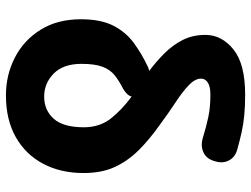

<svg xmlns="http://www.w3.org/2000/svg" viewBox="-122 -730 866 663"><g transform="rotate(90 311.5 -399.0)"><path d="M310 14Q239 14 179 -17Q119 -48 83 -106Q47 -164 47 -245Q47 -314 69.5 -357.5Q92 -401 130 -428.5Q168 -456 213 -477L225 -481Q193 -505 164.5 -533.5Q136 -562 118.5 -596.5Q101 -631 101 -675Q101 -731 151 -771.5Q201 -812 307 -812Q348 -812 378.5 -809Q409 -806 436.5 -800Q464 -794 496 -785Q523 -778 534.5 -756Q546 -734 537 -707Q530 -680 508.5 -669Q487 -658 460 -665Q417 -678 384 -685Q351 -692 307 -692Q279 -692 265.5 -683Q252 -674 252 -660Q252 -639 274.5 -617.5Q297 -596 333.5 -572Q370 -548 412 -517Q463 -481 500 -443.5Q537 -406 557.5 -361Q578 -316 578 -254Q578 -175 546 -114.5Q514 -54 454 -20Q394 14 310 14ZM314 -420Q310 -404 286 -390Q260 -377 240.5 -361.5Q221 -346 211 -319.5Q201 -293 201 -247Q201 -184 234.5 -151Q268 -118 314 -118Q361 -118 390.5 -151Q420 -184 420 -255Q420 -310 389.5 -348.5Q359 -387 314 -420Z"/></g></svg>

Font: Chiron GoRound TC EB
Style: Regular
Weight: 700
Designer: Ryoko NISHIZUKA 西塚涼子 (kana, bopomofo & ideographs); Paul D. Hunt (Latin, Greek & Cyrillic); Sandoll Communications 산돌커뮤니
Foundry: Adobe
Version: Version 1.000;hotconv 1.1.1;makeotfexe 2.6.0